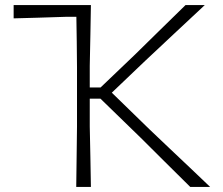

<svg xmlns="http://www.w3.org/2000/svg" viewBox="-20 -733 874 753"><path d="M279 0Q280 -60 280.5 -115.8Q281 -171.5 282 -237V-469Q281.5 -523.5 281 -571Q280.5 -618.5 279.5 -667H236.5Q174 -665 125.8 -663.5Q77.5 -662 33.5 -661V-713H336.5Q335.5 -652.5 334.5 -596.8Q333.5 -541 332 -475V-390H374.5L510 -519.5Q556.5 -565 602 -609.8Q647.5 -654.5 707.5 -713H783Q722 -656 664.2 -602Q606.5 -548 549.5 -494.5L418.5 -369.5L565.5 -226.5Q603 -190.5 646.2 -149.8Q689.5 -109 730.8 -69.8Q772 -30.5 804 0H726Q671.5 -54 624 -101Q576.5 -148 532 -192.5L374 -346H332V-237Q333.5 -171.5 334.5 -116Q335.5 -60.5 336.5 0Z"/></svg>

Font: Commissioner Loud ExtraLight
Style: Regular
Weight: 200
Designer: Kostas Bartsokas
Foundry: Kostas Bartsokas
Version: Version 1.000; ttfautohint (v1.8.3)